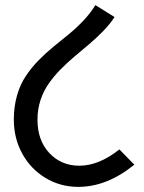

<svg xmlns="http://www.w3.org/2000/svg" viewBox="-20 -727 566 753"><path d="M448.2 -141.1 506.8 -81.1Q399.4 5.9 287.1 5.9Q216.3 5.9 158.2 -29.3Q100.1 -64.5 67.1 -124.8Q34.2 -185.1 34.2 -257.8Q34.2 -309.1 46.9 -353Q59.6 -397 81.8 -429.7Q104 -462.4 131.3 -490.5Q158.7 -518.6 190.2 -544.2Q221.7 -569.8 250.7 -593.5Q279.8 -617.2 307.9 -647Q335.9 -676.8 354 -707L429.2 -660.2Q411.6 -632.8 384.3 -604.7Q356.9 -576.7 329.6 -553.7Q302.2 -530.8 272.5 -505.6Q242.7 -480.5 217.3 -454.6Q191.9 -428.7 171.4 -399.7Q150.9 -370.6 138.9 -334.5Q127 -298.3 127 -257.8Q127 -176.3 173.6 -126.7Q220.2 -77.1 291 -77.1Q368.2 -77.1 448.2 -141.1Z"/></svg>

Font: LT Superior Med
Style: Regular
Weight: 500
Designer: Daniel Lyons
Foundry: LyonsType
Version: Version 1.000